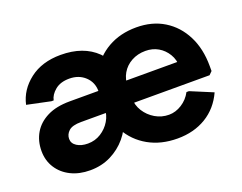

<svg xmlns="http://www.w3.org/2000/svg" viewBox="-90 -691 1102 874"><g transform="rotate(-20 461.0 -254.0)"><path d="M638 16Q558 16 497.5 -18Q437 -52 403 -113Q369 -174 369 -254Q369 -334 402 -395Q435 -456 494.5 -490Q554 -524 632 -524Q709 -524 766 -489Q823 -454 855 -391Q887 -328 887 -244V-220L872 -205H429V-312H832L757 -285Q757 -322 740 -350Q723 -378 696 -393.5Q669 -409 635 -409Q597 -409 567 -392.5Q537 -376 520.5 -347.5Q504 -319 504 -282V-229Q504 -194 522.5 -164.5Q541 -135 571.5 -117Q602 -99 638 -99Q670 -99 700 -118Q730 -137 747 -169H759L867 -124Q836 -56 776.5 -20Q717 16 638 16ZM214 16Q162 16 121.5 -4Q81 -24 58 -60Q35 -96 35 -142Q35 -191 57.5 -229Q80 -267 124 -289Q168 -311 233 -311H429V-205H250Q207 -205 189.5 -189Q172 -173 172 -151Q172 -129 193 -115.5Q214 -102 246 -102Q281 -102 309.5 -120Q338 -138 355 -166.5Q372 -195 372 -227V-310Q372 -353 342 -381Q312 -409 266 -409Q223 -409 197 -387.5Q171 -366 166 -340H155L41 -364Q56 -432 115.5 -478Q175 -524 266 -524Q376 -524 439.5 -462Q503 -400 503 -287V-121H386L435 -148Q423 -104 391.5 -66.5Q360 -29 315 -6.5Q270 16 214 16Z"/></g></svg>

Font: Fustat ExtraBold
Style: Regular
Weight: 800
Designer: Mohamed Gaber, Khaled Hosny, Laura Garcia Mut
Foundry: Kief Type Foundry, Alif Type Foundry, Hard Type Foundry
Version: Version 1.007